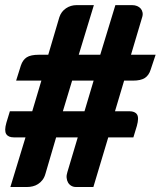

<svg xmlns="http://www.w3.org/2000/svg" viewBox="-20 -748 642 768"><path d="M354.5 -425.5H268.5L231.5 -303H318ZM602.5 -529 582.5 -469Q575.5 -446.5 559.2 -436Q543 -425.5 511.5 -425.5H476.5L440 -303H497.5Q520 -303 528.2 -290Q536.5 -277 527.5 -244.5L513.5 -198.5H413L353.5 0H283.5Q273.5 0 265.2 -4.8Q257 -9.5 252.2 -17.8Q247.5 -26 246.5 -36.8Q245.5 -47.5 249.5 -59.5L291 -198.5H204.5L161.5 -52Q157.5 -38 149.8 -28Q142 -18 132.2 -11.8Q122.5 -5.5 111.2 -2.8Q100 0 88.5 0H21.5L82 -198.5H35.5Q13 -198.5 4.8 -212Q-3.5 -225.5 5.5 -257L19.5 -303H109L145.5 -425.5H44.5L63.5 -486Q71 -508.5 87 -518.8Q103 -529 135.5 -529H173L217.5 -679.5Q225 -702 244 -714.8Q263 -727.5 286.5 -727.5H355.5L295 -529H381L441.5 -727.5H508.5Q519.5 -727.5 528.5 -723.8Q537.5 -720 543 -713.5Q548.5 -707 550.2 -698Q552 -689 548.5 -678.5L504 -529Z"/></svg>

Font: Lato ExtraBold
Style: Italic
Weight: 800
Italic angle: -7°
Designer: Lukasz Dziedzic with Adam Twardoch and Botio Nikoltchev
Foundry: tyPoland Lukasz Dziedzic
Version: Version 2.015; 2015-08-06; http://www.latofonts.com/